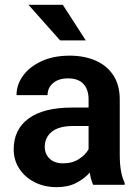

<svg xmlns="http://www.w3.org/2000/svg" viewBox="-20 -770 577 800"><path d="M368.2 0Q358.9 -19 354 -50.8Q332 -25.9 298.1 -8.1Q264.2 9.8 216.3 9.8Q165 9.8 124.5 -10.7Q84 -31.2 60.5 -66.9Q37.1 -102.5 37.1 -147.9Q37.1 -231 99.4 -276.4Q161.6 -321.8 280.3 -321.8H349.1V-356Q349.1 -396 328.1 -419.7Q307.1 -443.4 263.2 -443.4Q224.1 -443.4 201.2 -423.8Q178.2 -404.3 178.2 -373.5H48.8Q48.8 -417.5 76.2 -454.8Q103.5 -492.2 153.3 -515.1Q203.1 -538.1 270.5 -538.1Q330.6 -538.1 377.7 -517.8Q424.8 -497.6 451.9 -456.8Q479 -416 479 -355V-124.5Q479 -48.8 499.5 -8.3V0ZM242.7 -89.4Q281.7 -89.4 309.6 -107.7Q337.4 -126 349.1 -148.4V-245.1H286.6Q225.6 -245.1 196 -221.2Q166.5 -197.3 166.5 -158.2Q166.5 -128.4 186.8 -108.9Q207 -89.4 242.7 -89.4ZM241.7 -750 337.4 -601.6H230.5L98.6 -750Z"/></svg>

Font: Vazirmatn RD FD SemiBold
Style: Regular
Weight: 600
Designer: Saber Rastikerdar
Foundry: Saber Rastikerdar
Version: Version 33.003